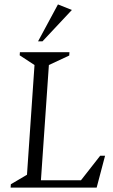

<svg xmlns="http://www.w3.org/2000/svg" viewBox="-20 -848 511 868"><path d="M28 0 29 -15 102 -58 136 -554 69 -598 70 -612H294L293 -597L201 -554L165 -33H346L433 -144H455L417 0ZM152 -661 242 -828 305 -803 172 -661Z"/></svg>

Font: Ancizar Serif Light
Style: Italic
Weight: 300
Italic angle: -4°
Designer: Cesar Puertas, Viviana Monsalve, Julian Moncada, Julian Prieto, Jose Castro, Felipe Aragon, Mariel Hernandez, Sara Alarc
Version: Version 8.100